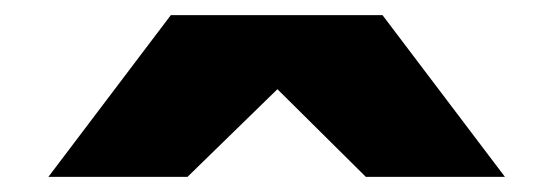

<svg xmlns="http://www.w3.org/2000/svg" viewBox="-20 -757 732 254"><path d="M44 -523 206 -737H486L648 -523H464L347 -639L228 -523Z"/></svg>

Font: Tomorrow ExtraBold
Style: Regular
Weight: 800
Designer: Tony de Marco, Monica Rizzolli
Foundry: Just in Type
Version: Version 2.002